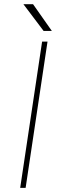

<svg xmlns="http://www.w3.org/2000/svg" viewBox="-20 -913 301 933"><path d="M104.5 0H78.1L184.6 -710.9H210.9ZM231.9 -762.7H191.9L93.8 -892.6H140.6Z"/></svg>

Font: Roboto-ThinItalic
Style: Italic
Weight: 250
Italic angle: -12°
Designer: Google
Version: Version 1.100141; 2013; ttfautohint (v0.94.14-c901) -l 8 -r 